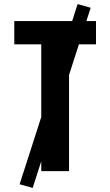

<svg xmlns="http://www.w3.org/2000/svg" viewBox="-20 -838 540 940"><path d="M182 0V-621H50V-735H450V-621H318V0ZM140 82 76 64 360 -818 424 -800Z"/></svg>

Font: Iosevka SS18 Heavy
Style: Regular
Weight: 900
Monospace: yes
Designer: Belleve Invis
Foundry: Belleve Invis
Version: Version 25.1.1; ttfautohint (v1.8.4)